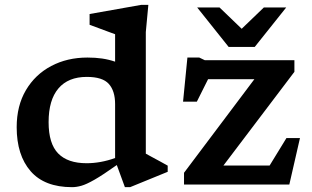

<svg xmlns="http://www.w3.org/2000/svg" viewBox="-20 -763 1292 794"><path d="M673.5 -52.5 518 11H496.5L463 -80.5Q404.5 -39 370.8 -19.8Q337 -0.5 316.5 5.2Q296 11 278 11Q164 11 106.5 -55.2Q49 -121.5 49 -237Q49 -325.5 87.2 -390.2Q125.5 -455 191.8 -490Q258 -525 341.5 -525Q374.5 -525 402 -521Q429.5 -517 456 -508V-621.5Q450 -623.5 430 -631Q410 -638.5 387.5 -646.8Q365 -655 350.5 -660.5V-705L564.5 -743H593.5L583 -630.5V-127.5Q589 -124 606.8 -114.5Q624.5 -105 643.8 -94.5Q663 -84 673.5 -78ZM456 -332.5Q456 -387 430 -416Q404 -445 339 -445Q262 -445 221.5 -397.2Q181 -349.5 181 -258Q181 -169 220.5 -128.5Q260 -88 338 -88Q396 -88 456 -109.5ZM741 0V-48.5L1032 -435.5H840.5L794 -342.5H737L755 -525H804L827 -514H1197.5V-466L904 -78.5H1095L1164.5 -192H1220.5L1176.5 0ZM1163.5 -732 1033.5 -569H925.5L795.5 -732H888L979.5 -644L1071 -732Z"/></svg>

Font: Newsreader 6pt Medium
Style: Regular
Weight: 500
Designer: Hugues Gentile
Foundry: Production Type
Version: Version 1.003; ttfautohint (v1.8.3)